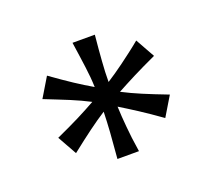

<svg xmlns="http://www.w3.org/2000/svg" viewBox="-74 -881 650 572"><g transform="rotate(-20 251.0 -595.5)"><path d="M273.4 -781.2Q271 -756.8 269.3 -736.8Q267.6 -716.8 266.4 -699.5Q265.1 -682.1 264.4 -666.5Q263.7 -650.9 263.7 -634.8Q277.3 -643.6 290.5 -652.6Q303.7 -661.6 317.9 -672.1Q332 -682.6 348.1 -694.8Q364.3 -707 383.3 -722.7L417.5 -661.6Q395 -651.4 377 -642.6Q358.9 -633.8 343.3 -626Q327.6 -618.2 313.5 -610.6Q299.3 -603 285.6 -595.7Q299.8 -588.4 314.5 -581.5Q329.1 -574.7 345.2 -567.9Q361.3 -561 380.4 -553.5Q399.4 -545.9 422.4 -537.1L385.7 -476.1Q365.7 -490.2 349.4 -501.5Q333 -512.7 318.4 -522.2Q303.7 -531.7 290.5 -540Q277.3 -548.3 263.7 -556.6Q264.2 -540.5 265.4 -524.7Q266.6 -508.8 268.1 -491.5Q269.5 -474.1 272 -454.3Q274.4 -434.6 278.3 -410.2H210Q211.9 -434.6 213.6 -454.6Q215.3 -474.6 216.6 -492.2Q217.8 -509.8 218.5 -525.4Q219.2 -541 219.7 -556.6Q206.5 -548.3 193.4 -539.1Q180.2 -529.8 165.8 -519.3Q151.4 -508.8 135.3 -496.3Q119.1 -483.9 100.1 -468.8L65.9 -529.8L106 -548.3Q124.5 -557.1 140.1 -564.9Q155.8 -572.8 169.7 -580.3Q183.6 -587.9 197.8 -595.7Q183.6 -603 168.9 -609.9Q154.3 -616.7 137.9 -623.5Q121.6 -630.4 102.8 -637.7Q84 -645 61 -654.3L97.7 -715.3Q117.7 -701.2 134 -689.7Q150.4 -678.2 165 -668.7Q179.7 -659.2 192.9 -650.9Q206.1 -642.6 219.7 -634.8Q219.2 -650.9 217.8 -666.5Q216.3 -682.1 214.1 -699.5Q211.9 -716.8 209 -736.8Q206.1 -756.8 202.6 -781.2Z"/></g></svg>

Font: Andika Basic
Style: Regular
Weight: 400
Designer: Annie Olsen & Victor Gaultney
Foundry: SIL International
Version: Version 1.000